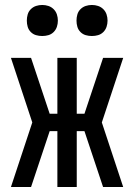

<svg xmlns="http://www.w3.org/2000/svg" viewBox="-20 -753 540 773"><path d="M476 0H395L320 -225H289V0H211V-225H180L105 0H24L110 -260L24 -520H105L180 -295H211V-520H289V-295H320L395 -520H476L390 -260ZM350 -608Q337 -608 325 -611.5Q313 -615 304 -624Q295 -633 291.5 -645Q288 -657 288 -670Q288 -683 291.5 -695Q295 -707 304 -716Q313 -725 325 -729Q337 -733 350 -733Q363 -733 375 -729Q387 -725 396 -716Q405 -707 409 -695Q413 -683 413 -670Q413 -657 409 -645Q405 -633 396 -624Q387 -615 375 -611.5Q363 -608 350 -608ZM150 -608Q137 -608 125 -611.5Q113 -615 104 -624Q95 -633 91.5 -645Q88 -657 88 -670Q88 -683 91.5 -695Q95 -707 104 -716Q113 -725 125 -729Q137 -733 150 -733Q163 -733 175 -729Q187 -725 196 -716Q205 -707 209 -695Q213 -683 213 -670Q213 -657 209 -645Q205 -633 196 -624Q187 -615 175 -611.5Q163 -608 150 -608Z"/></svg>

Font: Iosevka www.saffi
Style: Regular
Weight: 400
Monospace: yes
Designer: Belleve Invis
Foundry: Belleve Invis
Version: Version 22.0.2; ttfautohint (v1.8.3)